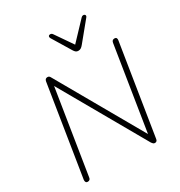

<svg xmlns="http://www.w3.org/2000/svg" viewBox="-215 -1089 1163 1242"><g transform="rotate(-30 366.0 -468.0)"><path d="M77 6Q68 6 64 -0.5Q60 -7 61 -18L168 -691Q170 -702 175.5 -706.5Q181 -711 189 -711Q197 -711 201.5 -707.5Q206 -704 210 -696L583 -42H565L668 -691Q670 -702 675.5 -706.5Q681 -711 691 -711Q700 -711 704 -704.5Q708 -698 706 -687L599 -14Q598 -4 593 1Q588 6 580 6Q572 6 567.5 2Q563 -2 558 -9L185 -663H202L99 -14Q98 -4 92.5 1Q87 6 77 6ZM448 -758Q437 -758 430 -764Q423 -770 417 -780L332 -920Q328 -928 329.5 -933.5Q331 -939 336.5 -941Q342 -943 349 -941.5Q356 -940 361 -932L450 -803L575 -935Q581 -941 587.5 -942Q594 -943 599 -940Q604 -937 605 -931.5Q606 -926 600 -919L486 -780Q477 -769 468.5 -763.5Q460 -758 448 -758Z"/></g></svg>

Font: Nunito ExtraLight ExtraLight
Style: Italic
Weight: 250
Italic angle: -9°
Version: Version 3.602